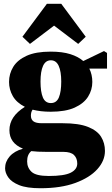

<svg xmlns="http://www.w3.org/2000/svg" viewBox="-20 -777 593 1019"><path d="M124 79Q124 113 147.5 135Q171 157 239 157Q321 157 355.5 139.5Q390 122 390 91Q390 63 373 46Q356 29 316 29H227Q202 29 182.5 28Q163 27 146 25Q124 43 124 79ZM250 -230Q280 -230 292.5 -260Q305 -290 305 -344Q305 -398 291.5 -427.5Q278 -457 250 -457Q222 -457 208.5 -427.5Q195 -398 195 -344Q195 -290 207.5 -260Q220 -230 250 -230ZM195 222Q122 222 81.5 205.5Q41 189 24 164.5Q7 140 7 116Q7 81 31.5 53Q56 25 102 12Q30 -17 30 -86Q30 -159 112 -210Q68 -232 48 -267Q28 -302 28 -342Q28 -386 50.5 -422.5Q73 -459 121.5 -481Q170 -503 249 -503Q311 -503 353.5 -489.5Q396 -476 422 -453L532 -506L548 -496V-413H454Q470 -381 470 -342Q470 -300 447.5 -264Q425 -228 376.5 -206Q328 -184 249 -184Q195 -184 153 -195Q148 -188 146 -180Q144 -172 144 -163Q144 -143 157.5 -133Q171 -123 202 -123H313Q398 -123 447 -103.5Q496 -84 516.5 -51Q537 -18 537 24Q537 76 496.5 121Q456 166 379.5 194Q303 222 195 222ZM395 -544 267 -641 139 -544 99 -582 229 -757H305L435 -582Z"/></svg>

Font: Source Serif 4 Black
Style: Regular
Weight: 900
Designer: Frank Grießhammer
Foundry: Adobe
Version: Version 4.005;hotconv 1.1.0;makeotfexe 2.6.0